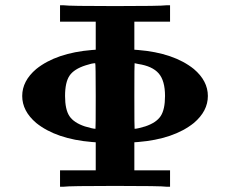

<svg xmlns="http://www.w3.org/2000/svg" viewBox="-20 -706 871 726"><path d="M609 0Q589 -3 415 -3Q242 -3 221 0H207V-62H342V-168L328 -169Q193 -180 117 -241Q64 -286 64 -343Q64 -400 117 -445Q193 -506 328 -517L342 -518V-624H207V-686H221Q241 -683 415 -683Q588 -683 609 -686H623V-624H488V-518L502 -517Q637 -506 713 -445Q766 -400 766 -343Q766 -286 713 -241Q637 -180 502 -169L488 -168V-62H623V0ZM340 -467Q328 -467 304 -459Q260 -445 243 -420Q226 -395 226 -343Q226 -292 242.5 -267Q259 -242 301 -228Q331 -219 341 -219Q342 -219 342 -343Q342 -467 340 -467ZM604 -343Q604 -401 580 -428.5Q556 -456 503 -464L489 -467Q488 -467 488 -343Q488 -219 489 -219Q499 -219 529 -228Q571 -242 587.5 -267Q604 -292 604 -343Z"/></svg>

Font: KaTeX_Main
Style: Bold
Weight: 700
Version: Version 1.1; ttfautohint (v1.3)